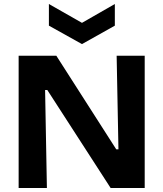

<svg xmlns="http://www.w3.org/2000/svg" viewBox="-20 -938 815 958"><path d="M73 0V-660H261L560 -193H571L562 -660H702V0H532L216 -489H205L214 0ZM224 -918 389 -824 553 -918V-810L389 -718L224 -810Z"/></svg>

Font: Bricolage Grotesque
Style: Bold
Weight: 700
Designer: Mathieu Triay
Foundry: Atelier Triay
Version: Version 1.001;gftools[0.9.33.dev8+g029e19f]